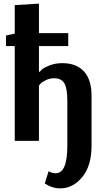

<svg xmlns="http://www.w3.org/2000/svg" viewBox="-20 -774 578 1055"><path d="M355 -592V-521H194V-380H199Q203 -385 211 -393Q219 -401 251 -414Q283 -427 322 -427Q400 -427 441.5 -381.5Q483 -336 483 -248V27Q483 137 432 199Q381 261 311 261Q266 261 226 234L247 167Q267 178 286 178Q350 178 350 27V-220Q350 -289 333.5 -316.5Q317 -344 278 -344Q254 -344 233 -334Q212 -324 204 -315.5Q196 -307 194 -303V0H61V-521H13V-579L61 -589V-746L194 -754V-592Z"/></svg>

Font: ArsenalBold
Style: Bold
Weight: 700
Designer: Andrij Shevchenko
Foundry: Stairsfor.com
Version: Version 1.000